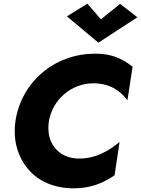

<svg xmlns="http://www.w3.org/2000/svg" viewBox="-20 -1008 767 1044"><path d="M529 -903 455 -988 344 -919 515 -776 727 -914 633 -987ZM246 -350C267 -470 371 -555 488 -555C573 -555 632 -518 673 -463L701 -645C645 -690 585 -716 503 -716C500 -716 498 -716 496 -716C275 -716 96 -561 64 -350C61 -331 60 -312 60 -294C60 -234 75 -158 131 -91C186 -23 274 16 381 16C473 16 540 -12 603 -55L630 -236C573 -189 502 -146 413 -146C411 -146 410 -146 408 -146C351 -146 306 -169 277 -206C248 -243 243 -284 243 -312C243 -324 244 -337 246 -350Z"/></svg>

Font: Jost
Style: Bold Italic
Weight: 700
Italic angle: -5°
Version: Version 3.710